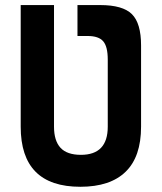

<svg xmlns="http://www.w3.org/2000/svg" viewBox="-20 -713 626 743"><path d="M279.8 -693.4H367.7Q455.1 -693.4 490.5 -658.2Q525.9 -623 525.9 -537.1V-222.7Q525.9 -106.4 466.1 -48.3Q406.4 9.8 290.9 9.8Q60.1 9.8 60.1 -222.7V-693.4H189V-222.7Q189 -168.5 214.1 -141.1Q239.3 -113.8 293.2 -113.8Q397 -113.8 397 -222.7V-482.4Q397 -532.7 379.4 -553.2Q361.8 -573.7 319.3 -573.7H279.8Z"/></svg>

Font: Cascadia Code PL
Style: Regular
Weight: 400
Monospace: yes
Designer: Aaron Bell
Foundry: Saja Typeworks
Version: Version 2102.003